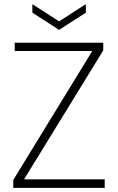

<svg xmlns="http://www.w3.org/2000/svg" viewBox="-20 -906 569 926"><path d="M44 0V-38L425 -660H51V-700H478V-663L96 -41H485V0ZM265 -762 136 -845V-886L265 -803L394 -886V-845Z"/></svg>

Font: DM Sans 9pt ExtraLight
Style: Regular
Weight: 250
Version: Version 4.004;gftools[0.9.30]